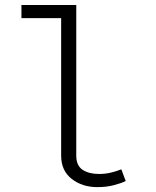

<svg xmlns="http://www.w3.org/2000/svg" viewBox="-20 -758 640 788"><path d="M293 -737.5V-119Q293 -78 319.2 -61Q345.5 -44 385.5 -44Q410.5 -44 432.8 -49Q455 -54 478 -63L496 -15Q476.5 -5.5 446.5 2.2Q416.5 10 379.5 10Q317.5 10 274.2 -23.8Q231 -57.5 231 -119V-683.5H68V-737.5Z"/></svg>

Font: Fira Code Light Light
Style: Regular
Weight: 300
Monospace: yes
Version: Version 5.002